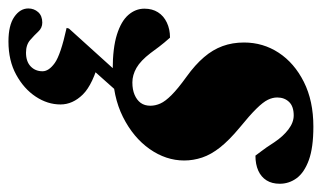

<svg xmlns="http://www.w3.org/2000/svg" viewBox="-186 -326 761 454"><g transform="rotate(90 195.0 -99.5)"><path d="M66.5 261.5Q28.5 261.5 8.5 247.8Q-11.5 234 -11.5 214.5Q-11.5 201 -2.8 191.2Q6 181.5 22 181.5Q34.5 181.5 43.2 191Q52 200.5 63.2 210.2Q74.5 220 93 220Q114 220 125.5 209Q137 198 137 181Q137 166 117.5 152Q98 138 34.5 124L36 118.5L163 -22H208.5L90.5 110.5L107 45.5Q168 61.5 191.8 85.5Q215.5 109.5 215.5 138.5Q215.5 169 197 197Q178.5 225 145.2 243.2Q112 261.5 66.5 261.5ZM57.5 -120.5Q61.5 -116 69 -107.2Q76.5 -98.5 94 -74.5Q112 -51 129 -41.2Q146 -31.5 163.5 -31.5Q180.5 -31.5 192.8 -36.8Q205 -42 211.8 -51.2Q218.5 -60.5 218.5 -74Q218.5 -86 213.2 -97.8Q208 -109.5 193.2 -124.2Q178.5 -139 150 -159.5Q121.5 -180 103.8 -200.8Q86 -221.5 77.5 -244.8Q69 -268 69 -295.5Q69 -340.5 93.2 -377.5Q117.5 -414.5 162.2 -437Q207 -459.5 268 -459.5Q317.5 -459.5 347 -448.8Q376.5 -438 389.8 -420Q403 -402 403 -380Q403 -361.5 395 -348.8Q387 -336 372 -329.2Q357 -322.5 336.5 -322.5Q333 -327.5 325.8 -336.8Q318.5 -346 305 -367Q291 -388 274.5 -400.5Q258 -413 241.5 -413Q220 -413 209.5 -402Q199 -391 199 -374Q199 -363 204.5 -351.8Q210 -340.5 225.5 -324.8Q241 -309 270.5 -285Q300 -260.5 317 -239Q334 -217.5 341 -196.5Q348 -175.5 348 -154Q348 -111 320.8 -72.2Q293.5 -33.5 245 -9.2Q196.5 15 133 15Q82 15 50.2 5Q18.5 -5 3.8 -22Q-11 -39 -11 -60Q-11 -78.5 -2.5 -92Q6 -105.5 21.8 -113Q37.5 -120.5 57.5 -120.5Z"/></g></svg>

Font: Newsreader 24pt ExtraBold
Style: Italic
Weight: 800
Italic angle: -17°
Designer: Hugues Gentile
Foundry: Production Type
Version: Version 1.003